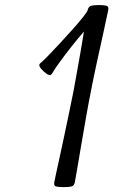

<svg xmlns="http://www.w3.org/2000/svg" viewBox="-20 -747 507 775"><path d="M236.8 8.3Q217.8 8.3 207 5.9Q196.3 3.4 199.2 -11.7Q200.7 -19.5 206.5 -46.9Q212.4 -74.2 221.2 -114.3Q230 -154.3 239.7 -200.4Q249.5 -246.6 259 -292.5Q268.6 -338.4 276.4 -377.4Q283.2 -414.1 291 -457.8Q298.8 -501.5 306.2 -543.7Q313.5 -585.9 318.8 -619.6Q294.4 -591.8 268.8 -559.3Q243.2 -526.9 221.7 -497.3Q200.2 -467.8 189.5 -449.2Q181.2 -435.5 157.2 -458Q131.3 -481.4 141.6 -490.7Q150.9 -498 172.4 -520Q193.8 -542 220.7 -570.8Q247.6 -599.6 272.9 -628.2Q298.3 -656.7 315.4 -678.2Q332.5 -699.7 334 -706.5Q337.4 -721.7 349.4 -724.1Q361.3 -726.6 379.4 -726.6Q397.9 -726.6 408.9 -724.1Q419.9 -721.7 417 -706.5Q408.2 -664.1 396 -609.1Q383.8 -554.2 370.8 -494.6Q357.9 -435.1 346.7 -377.4Q336.9 -329.1 326.7 -270Q316.4 -210.9 306.9 -155.5Q297.4 -100.1 290.8 -60.8Q284.2 -21.5 282.2 -11.7Q279.3 3.4 267.6 5.9Q255.9 8.3 236.8 8.3Z"/></svg>

Font: Dai Banna SIL
Style: Italic
Weight: 400
Italic angle: -11°
Designer: Victor Gaultney
Foundry: SIL International
Version: Version 4.000